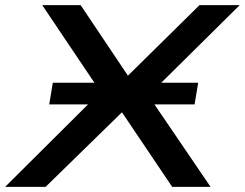

<svg xmlns="http://www.w3.org/2000/svg" viewBox="-43 -725 950 745"><path d="M-23 0 371 -392 369 -336 121 -705H270L457 -426H448L731 -705H887L512 -334V-385L774 0H625L425 -297L436 -295L134 0ZM148 -320 162 -404H726L712 -320Z"/></svg>

Font: Nunito Sans 7pt Expanded SemiBold
Style: Italic
Weight: 600
Width: 7
Italic angle: -9°
Designer: Vernon Adams
Foundry: Vernon Adams
Version: Version 3.101;gftools[0.9.27]